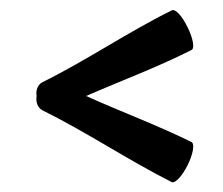

<svg xmlns="http://www.w3.org/2000/svg" viewBox="-20 -461 450 388"><path d="M66 -238C155 -194 238 -138 327 -93C334 -90 348 -105 359 -127C370 -149 374 -170 367 -174C298 -208 225 -235 154 -267C225 -298 298 -325 367 -360C374 -363 370 -384 359 -406C348 -429 334 -444 327 -440C238 -396 155 -339 66 -295C56 -290 52 -278 54 -267C52 -255 56 -243 66 -238Z"/></svg>

Font: Nupuram
Style: Regular
Weight: 400
Designer: Santhosh Thottingal (santhosh.thottingal@gmail.com)
Foundry: SMC
Version: Version 1.000